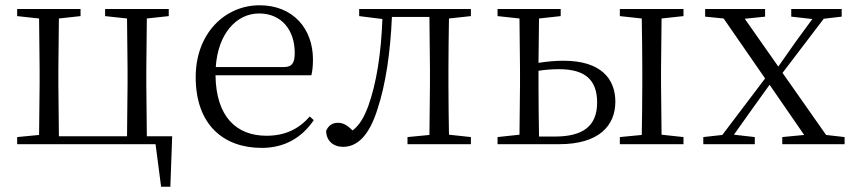

<svg xmlns="http://www.w3.org/2000/svg" viewBox="-20 -546 3228 727"><path d="M45 0H569L590 161H625L632 -30H536L534 -227V-285L536 -476L619 -485V-512H378V-485L461 -476L463 -285V-227L461 -30H203L201 -227V-285L203 -476L285 -485V-512H45V-485L128 -476L130 -285V-227L128 -35L45 -27Z M971 14C1059 14 1124 -26 1168 -91L1153 -105C1111 -57 1059 -32 989 -32C877 -32 798 -102 796 -261H1159C1163 -277 1165 -297 1165 -321C1165 -438 1089 -526 963 -526C832 -526 721 -420 721 -254C721 -74 826 14 971 14ZM797 -292C805 -418 875 -495 961 -495C1047 -495 1096 -431 1096 -346C1096 -309 1087 -292 1054 -292Z M1605 0H1763V-27L1680 -36C1679 -91 1678 -173 1678 -227V-285C1678 -338 1679 -420 1680 -476L1763 -485V-512H1340V-485L1428 -474C1423 -344 1406 -233 1375 -146C1358 -100 1341 -72 1315 -52C1296 -71 1280 -81 1260 -81C1238 -81 1224 -71 1215 -51C1215 -13 1242 10 1279 10C1332 10 1378 -31 1410 -135C1440 -226 1458 -345 1464 -482H1606L1608 -285V-227L1606 -35L1523 -27V0Z M1864 0H2097C2249 0 2310 -71 2310 -161C2310 -248 2255 -316 2114 -316C2082 -316 2050 -313 2019 -308L2021 -476L2103 -485V-512H1864V-485L1947 -476L1949 -285V-227L1947 -36L1864 -27ZM2019 -278C2044 -282 2070 -284 2097 -284C2196 -284 2241 -243 2241 -158C2241 -69 2188 -29 2081 -29H2021C2020 -84 2019 -170 2019 -227ZM2327 -485 2410 -476C2411 -420 2412 -339 2412 -285V-227C2412 -173 2411 -91 2410 -35L2327 -27V0H2568V-27L2485 -36L2483 -227V-285L2485 -476L2568 -485V-512H2327Z M2976 -483 3056 -474 2993 -388 2927 -294 2800 -475 2877 -483V-512H2650V-483L2720 -476L2877 -249L2715 -35L2643 -27V0H2838V-27L2759 -36L2825 -129L2894 -225L3025 -35L2942 -27V0H3178V-27L3108 -35L2943 -270L3099 -475L3167 -483V-512H2976Z"/></svg>

Font: Noto Serif SC Light
Style: Regular
Weight: 300
Designer: Ryoko NISHIZUKA 西塚涼子 (kana & ideographs); Frank Grießhammer (Latin, Greek & Cyrillic); Wenlong ZHANG 张文龙 (bopomofo); San
Foundry: Adobe
Version: Version 2.001;hotconv 1.1.0;makeotfexe 2.6.0